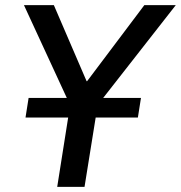

<svg xmlns="http://www.w3.org/2000/svg" viewBox="-20 -725 702 745"><path d="M202 0 260 -367 266 -287 73 -705H189L316 -410H318L540 -705H662L335 -287L367 -367L308 0ZM79 -269 91 -345H527L515 -269Z"/></svg>

Font: Nunito Sans 7pt SemiCondensed SemiBold
Style: Italic
Weight: 600
Width: 4
Italic angle: -9°
Designer: Vernon Adams
Foundry: Vernon Adams
Version: Version 3.101;gftools[0.9.27]